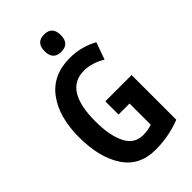

<svg xmlns="http://www.w3.org/2000/svg" viewBox="-276 -1019 1121 1121"><g transform="rotate(-45 284.5 -458.5)"><path d="M257 -855Q257 -784 324 -784Q391 -784 391 -855Q391 -927 324 -927Q257 -927 257 -855ZM301 -289H392V-114Q358 -102 318 -102Q245 -102 211 -171.5Q177 -241 177 -355Q177 -613 338 -613Q406 -613 470 -573L508 -679Q473 -699 428.5 -711.5Q384 -724 333 -724Q192 -724 118 -624.5Q44 -525 44 -359Q44 -191 110.5 -90.5Q177 10 309 10Q419 10 518 -29V-398H301Z"/></g></svg>

Font: Noto Sans UI Condensed
Style: Bold
Weight: 700
Width: 3
Designer: Monotype Design Team
Foundry: Monotype Imaging Inc.
Version: 1.001